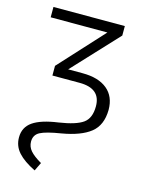

<svg xmlns="http://www.w3.org/2000/svg" viewBox="-112 -588 636 860"><g transform="rotate(15 206.0 -158.5)"><path d="M29 81Q29 34 66.5 8Q104 -18 183 -29Q262 -41 294 -64Q326 -87 326 -142Q326 -225 228 -225H102V-270L290 -475H27V-523H358V-479L163 -270H230Q304 -270 344.5 -236.5Q385 -203 385 -141Q384 -70 340 -35Q296 0 208 15Q139 26 112.5 40Q86 54 86 85Q86 109 102 127.5Q118 146 154 167L135 206Q82 180 55.5 150.5Q29 121 29 81Z"/></g></svg>

Font: Fira Sans Condensed Light
Style: Regular
Weight: 300
Width: 3
Designer: bBox Type GmbH & Carrois Corporate GbR & Edenspiekermann AG
Foundry: bBox Type GmbH & Carrois Corporate GbR & Edenspiekermann AG
Version: Version 4.301